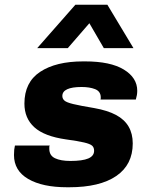

<svg xmlns="http://www.w3.org/2000/svg" viewBox="-20 -780 640 810"><path d="M263 10Q159 10 99 -25Q39 -60 39 -126Q39 -139 40 -148.5Q41 -158 43 -166H190Q188 -163 188 -161V-152Q188 -124 212 -112.5Q236 -101 277 -101Q328 -101 352.5 -111.5Q377 -122 377 -144Q377 -158 368.5 -165.5Q360 -173 334.5 -179Q309 -185 258 -192Q167 -205 125 -243Q83 -281 83 -343Q83 -433 149.5 -477Q216 -521 331 -521H339Q446 -521 502.5 -486.5Q559 -452 559 -397Q559 -388 557.5 -379Q556 -370 553 -360H404Q405 -363 405 -365V-371Q404 -395 381 -404Q358 -413 324 -413Q284 -413 263.5 -403.5Q243 -394 243 -375Q243 -364 251.5 -356Q260 -348 289 -341Q318 -334 378 -324Q434 -314 469.5 -295Q505 -276 522.5 -246Q540 -216 540 -175Q540 -85 470.5 -37.5Q401 10 272 10ZM137 -577 298 -760H433L543 -577H418L357 -682L266 -577Z"/></svg>

Font: Chivo Mono Medium ExtraBold
Style: Italic
Weight: 800
Italic angle: -8.05°
Monospace: yes
Version: Version 1.008